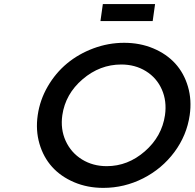

<svg xmlns="http://www.w3.org/2000/svg" viewBox="-20 -912 950 937"><path d="M164.1 -350.1Q174.8 -424.3 212.9 -490Q251 -555.7 307.1 -602.3Q363.3 -648.9 436 -676Q508.8 -703.1 585.9 -703.1Q663.1 -703.1 727.8 -676Q792.5 -648.9 835.2 -602.1Q877.9 -555.2 897.2 -489.5Q916.5 -423.8 905.8 -350.1Q891.6 -251.5 831.1 -169.9Q770.5 -88.4 678.7 -41.7Q586.9 4.9 483.9 4.9Q406.7 4.9 341.8 -22.7Q276.9 -50.3 234.4 -97.4Q191.9 -144.5 172.6 -210.4Q153.3 -276.4 164.1 -350.1ZM284.2 -350.1Q274.4 -281.7 300.5 -224.4Q326.7 -167 379.9 -134Q433.1 -101.1 501 -101.1Q604 -101.1 687 -173.6Q770 -246.1 785.2 -350.1Q794.9 -418.5 769.8 -475.3Q744.6 -532.2 692.1 -564.7Q639.6 -597.2 571.8 -597.2Q467.3 -597.2 383.3 -525.4Q299.3 -453.6 284.2 -350.1ZM470.2 -809.1 481.9 -892.1H736.8L725.1 -809.1Z"/></svg>

Font: Trueno
Style: Italic
Weight: 400
Designer: Julieta Ulanovsky
Foundry: Julieta Ulanovsky
Version: Version 3.001b | FøM Fix